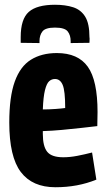

<svg xmlns="http://www.w3.org/2000/svg" viewBox="-20 -777 447 807"><path d="M213 10Q116 10 67.5 -54Q19 -118 19 -262Q19 -370 42 -434Q65 -498 110 -526Q155 -554 219 -554Q308 -554 349 -496.5Q390 -439 390 -306Q390 -297 389.5 -278Q389 -259 389 -247Q363 -244 323.5 -239.5Q284 -235 240.5 -231Q197 -227 160 -226Q160 -222 160 -214Q160 -162 178.5 -139Q197 -116 246 -116Q274 -116 305 -122Q336 -128 367 -136L385 -22Q307 10 213 10ZM160 -317Q186 -317 213.5 -319Q241 -321 254 -323Q254 -395 243.5 -420Q233 -445 211 -445Q197 -445 186.5 -435.5Q176 -426 169 -398Q162 -370 160 -317ZM211 -757Q255 -757 287.5 -746.5Q320 -736 338 -707Q356 -678 356 -621Q357 -615 356.5 -609Q356 -603 356 -597L277 -596V-604Q277 -629 264.5 -645Q252 -661 211 -661Q171 -661 158.5 -645Q146 -629 146 -604Q146 -599 146 -596L67 -597Q67 -603 67 -609Q67 -615 67 -621Q67 -697 101 -727Q135 -757 211 -757Z"/></svg>

Font: Georama Condensed
Style: Bold
Weight: 700
Width: 3
Designer: Jean-Baptiste Levee
Foundry: Production Type
Version: Version 1.000